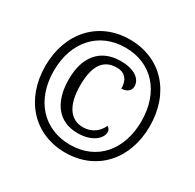

<svg xmlns="http://www.w3.org/2000/svg" viewBox="-159 -899 1099 1082"><g transform="rotate(30 391.0 -357.5)"><path d="M391 10C594 10 731 -140 731 -357C731 -574 595 -725 391 -725C188 -725 51 -574 51 -358C51 -142 188 10 391 10ZM393 -42C223 -42 106 -165 106 -358C106 -547 220 -673 392 -673C564 -673 676 -547 676 -358C676 -170 566 -42 393 -42ZM397 -120C493 -120 542 -170 542 -209C542 -224 535 -234 523 -240C506 -200 467 -164 406 -164C323 -164 276 -234 276 -361C276 -481 313 -551 406 -551C467 -551 486 -506 486 -461C518 -461 544 -478 544 -509C544 -553 501 -594 407 -594C272 -594 203 -502 203 -360C203 -211 271 -120 397 -120Z"/></g></svg>

Font: Noto Serif Tamil SemiCondensed Medium
Style: Regular
Weight: 500
Width: 4
Designer: Indian Type Foundry, Tom Grace, and the Monotype Design Team
Foundry: Monotype Imaging Inc.
Version: Version 2.004